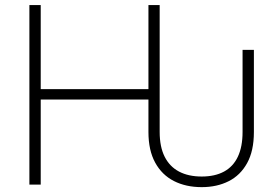

<svg xmlns="http://www.w3.org/2000/svg" viewBox="-20 -748 1133 778"><path d="M797.4 10.3Q733.4 10.3 684.8 -14.4Q636.2 -39.1 608.9 -88.9Q581.5 -138.7 581.5 -212.9V-344.7H145V0H99.1V-727.5H145V-386.7H581.5V-727.5H627V-213.4Q627 -153.3 647.2 -113Q667.5 -72.8 705.6 -52.7Q743.7 -32.7 797.4 -32.7Q850.6 -32.7 887.7 -52.7Q924.8 -72.8 943.8 -113Q962.9 -153.3 962.9 -213.4V-545.9H1008.8V-212.9Q1008.8 -136.7 981.4 -87.2Q954.1 -37.6 906.5 -13.7Q858.9 10.3 797.4 10.3Z"/></svg>

Font: Inter 18pt ExtraLight
Style: Regular
Weight: 250
Designer: Rasmus Andersson
Foundry: rsms
Version: Version 4.001;git-66647c0bb